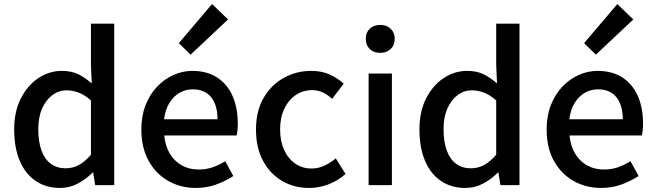

<svg xmlns="http://www.w3.org/2000/svg" viewBox="-20 -914 3237 948"><path d="M276 14Q208 14 157 -20Q106 -54 78 -119Q50 -184 50 -275Q50 -364 83.5 -429Q117 -494 170.5 -529Q224 -564 285 -564Q333 -564 366.5 -547.5Q400 -531 433 -502L429 -593V-797H544V0H450L440 -62H437Q406 -30 365 -8Q324 14 276 14ZM304 -83Q339 -83 369 -99Q399 -115 429 -150V-418Q399 -445 369 -456.5Q339 -468 308 -468Q270 -468 238.5 -444.5Q207 -421 188 -378.5Q169 -336 169 -276Q169 -214 185 -170.5Q201 -127 231.5 -105Q262 -83 304 -83Z M947 14Q872 14 811 -20.5Q750 -55 714 -119.5Q678 -184 678 -275Q678 -342 699 -395.5Q720 -449 756 -486.5Q792 -524 837 -544Q882 -564 929 -564Q1002 -564 1052 -531.5Q1102 -499 1128 -440.5Q1154 -382 1154 -304Q1154 -287 1152.5 -271.5Q1151 -256 1148 -245H791Q796 -193 818.5 -155.5Q841 -118 877.5 -97.5Q914 -77 961 -77Q998 -77 1030 -88Q1062 -99 1092 -118L1132 -45Q1094 -20 1047.5 -3Q1001 14 947 14ZM790 -325H1054Q1054 -395 1022.5 -434Q991 -473 931 -473Q897 -473 867 -456Q837 -439 816.5 -406Q796 -373 790 -325ZM921 -644 863 -701 1027 -894 1106 -818Z M1507 14Q1432 14 1373 -20.5Q1314 -55 1279 -119.5Q1244 -184 1244 -275Q1244 -367 1282 -431.5Q1320 -496 1382 -530Q1444 -564 1516 -564Q1569 -564 1608 -546Q1647 -528 1677 -501L1620 -426Q1598 -446 1574 -457.5Q1550 -469 1522 -469Q1476 -469 1440 -444.5Q1404 -420 1383.5 -376.5Q1363 -333 1363 -275Q1363 -217 1383 -173.5Q1403 -130 1438 -106Q1473 -82 1518 -82Q1553 -82 1583 -96.5Q1613 -111 1638 -132L1686 -55Q1648 -21 1601 -3.5Q1554 14 1507 14Z M1800 0V-551H1915V0ZM1858 -653Q1825 -653 1805.5 -672Q1786 -691 1786 -723Q1786 -753 1805.5 -772Q1825 -791 1858 -791Q1889 -791 1909 -772Q1929 -753 1929 -723Q1929 -691 1909 -672Q1889 -653 1858 -653Z M2277 14Q2209 14 2158 -20Q2107 -54 2079 -119Q2051 -184 2051 -275Q2051 -364 2084.5 -429Q2118 -494 2171.5 -529Q2225 -564 2286 -564Q2334 -564 2367.5 -547.5Q2401 -531 2434 -502L2430 -593V-797H2545V0H2451L2441 -62H2438Q2407 -30 2366 -8Q2325 14 2277 14ZM2305 -83Q2340 -83 2370 -99Q2400 -115 2430 -150V-418Q2400 -445 2370 -456.5Q2340 -468 2309 -468Q2271 -468 2239.5 -444.5Q2208 -421 2189 -378.5Q2170 -336 2170 -276Q2170 -214 2186 -170.5Q2202 -127 2232.5 -105Q2263 -83 2305 -83Z M2948 14Q2873 14 2812 -20.5Q2751 -55 2715 -119.5Q2679 -184 2679 -275Q2679 -342 2700 -395.5Q2721 -449 2757 -486.5Q2793 -524 2838 -544Q2883 -564 2930 -564Q3003 -564 3053 -531.5Q3103 -499 3129 -440.5Q3155 -382 3155 -304Q3155 -287 3153.5 -271.5Q3152 -256 3149 -245H2792Q2797 -193 2819.5 -155.5Q2842 -118 2878.5 -97.5Q2915 -77 2962 -77Q2999 -77 3031 -88Q3063 -99 3093 -118L3133 -45Q3095 -20 3048.5 -3Q3002 14 2948 14ZM2791 -325H3055Q3055 -395 3023.5 -434Q2992 -473 2932 -473Q2898 -473 2868 -456Q2838 -439 2817.5 -406Q2797 -373 2791 -325ZM2922 -644 2864 -701 3028 -894 3107 -818Z"/></svg>

Font: Noto Sans HK Thin Medium
Style: Regular
Weight: 500
Version: Version 2.004-H2;hotconv 1.0.118;makeotfexe 2.5.65603